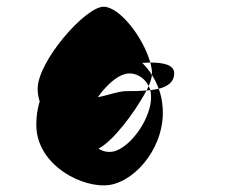

<svg xmlns="http://www.w3.org/2000/svg" viewBox="-20 -898 683 571"><path d="M88 -528C87 -406 228 -336 306 -348C388 -361 476 -470 463 -586C461 -603 458 -619 452 -634C444 -632 436 -631 427 -630C430 -617 430 -602 427 -586C414 -523 362 -460 320 -448C302 -444 287 -447 273 -456C317 -479 379 -561 416 -629C392 -627 369 -627 355 -627C333 -627 299 -614 271 -609C294 -642 325 -670 349 -677C376 -686 408 -671 422 -642C427 -654 431 -665 432 -675C424 -688 414 -700 403 -711C411 -711 419 -712 427 -712C405 -789 335 -878 288 -878C234 -878 92 -716 92 -634C92 -622 94 -609 98 -596C91 -574 88 -551 88 -528ZM416 -629C420 -629 423 -630 427 -630C426 -634 424 -638 422 -642C420 -638 418 -633 416 -629ZM427 -712C430 -701 432 -690 432 -680V-675C440 -662 447 -648 452 -634C479 -641 498 -654 498 -680C498 -705 467 -712 427 -712Z"/></svg>

Font: Ampere
Style: SuCnd
Weight: 400
Version: Version 1